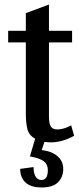

<svg xmlns="http://www.w3.org/2000/svg" viewBox="-20 -616 347 847"><path d="M259 129Q259 164 236.5 187.5Q214 211 164 211Q116 211 92.5 189Q69 167 69 129L128 121Q128 148 137 163Q146 178 163 178Q191 178 191 134Q191 110 174 96Q157 82 112 74L135 -4Q108 -19 101 -46Q94 -73 94 -115V-429H16V-480H94V-558L196 -596V-480H298V-429H196V-103Q196 -70 204.5 -57.5Q213 -45 233 -45Q261 -45 294 -63L307 -17Q254 12 205 12Q194 12 176 10L164 46Q208 51 233.5 73Q259 95 259 129Z"/></svg>

Font: Arya
Style: Regular
Weight: 400
Designer: Eduardo Rodriguez Tunni, Modular Infotech
Foundry: Eduardo Rodriguez Tunni, Modular Infotech
Version: Version 1.002